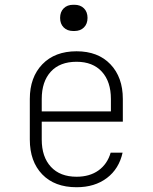

<svg xmlns="http://www.w3.org/2000/svg" viewBox="-20 -775 640 805"><path d="M495 -265H155V-190Q155 -117 193.5 -75.5Q232 -34 301 -34Q356 -34 393 -60.5Q430 -87 444 -135H494Q479 -67 428 -28.5Q377 10 301 10Q209 10 157 -44Q105 -98 105 -190V-360Q105 -451 157.5 -505.5Q210 -560 301 -560Q391 -560 443 -505.5Q495 -451 495 -360ZM155 -308H445V-360Q445 -433 407 -474.5Q369 -516 301 -516Q231 -516 193 -474.5Q155 -433 155 -360ZM287 -645Q262 -645 247 -660Q232 -675 232 -700Q232 -725 247 -740Q262 -755 287 -755H292Q317 -755 332 -740Q347 -725 347 -700Q347 -675 332 -660Q317 -645 292 -645Z"/></svg>

Font: JetBrains Mono Extra Light
Style: Regular
Weight: 200
Monospace: yes
Designer: Philipp Nurullin, Konstantin Bulenkov
Foundry: JetBrains
Version: 2.002